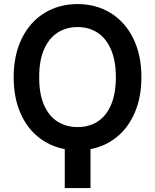

<svg xmlns="http://www.w3.org/2000/svg" viewBox="-20 -737 770 954"><path d="M429.7 3.9V197.3H301.8V3.9Q226.6 -10.3 169.2 -56.9Q111.8 -103.5 79.8 -179.2Q47.9 -254.9 47.9 -353.5Q47.9 -464.8 88.9 -547.1Q129.9 -629.4 201.9 -673.1Q273.9 -716.8 365.2 -716.8Q456.5 -716.8 528.6 -673.1Q600.6 -629.4 641.6 -547.1Q682.6 -464.8 682.6 -353.5Q682.6 -255.4 650.6 -179.7Q618.7 -104 561.5 -57.1Q504.4 -10.3 429.7 3.9ZM365.2 -602.5Q309.6 -602.5 266.4 -575Q223.1 -547.4 198.7 -491.5Q174.3 -435.5 174.8 -353.5Q174.3 -271 198.7 -215.3Q223.1 -159.7 266.4 -132.6Q309.6 -105.5 365.2 -105.5Q421.4 -105.5 464.1 -132.3Q506.8 -159.2 531.2 -214.8Q555.7 -270.5 555.7 -353.5Q555.7 -435.5 531.2 -491.5Q506.8 -547.4 464.1 -575Q421.4 -602.5 365.2 -602.5Z"/></svg>

Font: Pretendard SemiBold
Style: Regular
Weight: 600
Designer: Base glyphs from Inter by Rasmus Andersson; Hangeul glyphs from Noto Sans CJK(Source Han Sans) by Jang Soo-young and Kan
Foundry: Kil Hyung-jin
Version: Version 1.309